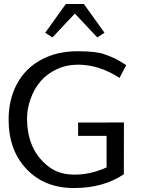

<svg xmlns="http://www.w3.org/2000/svg" viewBox="-20 -949 741 978"><path d="M23.9 -339.8Q23.9 -442.9 66.4 -521.5Q108.4 -600.1 188.5 -644Q268.6 -688 376 -688Q468.3 -688 510.3 -673.1Q552.2 -658.2 572 -647.7Q591.8 -637.2 623 -617.2L588.9 -552.2Q484.4 -619.6 377.9 -619.6Q318.4 -619.6 268.6 -596.2Q173.3 -551.8 135.7 -444.8Q117.7 -394.5 117.7 -345.7Q117.7 -200.7 207.5 -117.2Q267.1 -59.6 356.4 -59.6H362.3Q441.4 -59.6 522.9 -96.2V-256.8H377.9V-324.7L611.3 -325.2L610.8 -61.5Q506.8 8.8 356.9 8.8Q207 8.8 115.5 -87.4Q23.9 -183.6 23.9 -339.8ZM361.3 -879.9 247.1 -758.3 210.4 -782.2 315.4 -928.7H407.2L512.2 -782.2L475.6 -758.3Z"/></svg>

Font: Molengo
Style: Regular
Weight: 400
Designer: moyogo
Foundry: moyogo
Version: Version 0.11; ttfautohint (v0.8) -G 32 -r 16 -x